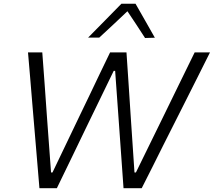

<svg xmlns="http://www.w3.org/2000/svg" viewBox="-20 -988 1122 1008"><path d="M187 0Q182.5 -52.5 177.5 -113.5Q172.5 -173.5 168 -226.5L149.5 -445.5Q144.5 -506.5 138.5 -578.5Q132 -650 127 -713H202Q208 -633 214.5 -543.8Q221 -454.5 226.5 -374.5L248 -82.5H255.5L399 -382Q423.5 -432.5 451 -490Q478 -547 505.5 -604.2Q533 -661.5 558 -713H644Q649.5 -631.5 655.2 -546.2Q661 -461 666 -380.5L686 -82.5H693.5L839.5 -380.5Q877.5 -458.5 920.5 -546.5Q963.5 -634 1002 -713H1082.5Q1050.5 -649 1015.5 -579.2Q980.5 -509.5 950.5 -450L837.5 -226Q811 -172.5 780.5 -111.8Q750 -51 724 0H628.5Q623 -77 617 -162Q611 -247 605.5 -323.5L584.5 -616H577L435 -323.5Q398.5 -248 357 -161.8Q315.5 -75.5 278.5 0ZM741.5 -788.5Q719 -823.5 695.8 -858.8Q672.5 -894 649 -929Q611.5 -893.5 575 -859.2Q538.5 -825 501 -790.5H442.5Q487.5 -836 530.2 -879.5Q573 -923 617.5 -968.5H691.5Q717 -923.5 742.5 -879Q768 -834 793 -790Z"/></svg>

Font: Heraclito Light
Style: Italic
Weight: 300
Italic angle: -12°
Designer: Kostas Bartsokas (font) & Cristiano Sobral (main changes)
Foundry: Kostas Bartsokas (font) & Cristiano Sobral (main changes)
Version: Version 1.00;July 8, 2020;FontCreator 13.0.0.2655 64-bit